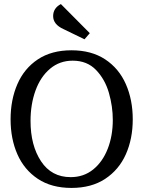

<svg xmlns="http://www.w3.org/2000/svg" viewBox="-20 -910 703 943"><path d="M292 -767Q241 -790 241 -831Q241 -870 279 -890L421 -747L395 -717ZM32 -324Q32 -420 65.5 -497Q99 -574 166 -618.5Q233 -663 331 -663Q429 -663 496.5 -618.5Q564 -574 598 -497Q632 -420 632 -324Q632 -228 598 -152Q564 -76 496.5 -31.5Q429 13 331 13Q233 13 166 -31.5Q99 -76 65.5 -152Q32 -228 32 -324ZM534 -321Q534 -387 515 -453.5Q496 -520 452 -566Q408 -612 337 -612Q273 -612 226 -572.5Q179 -533 154.5 -465.5Q130 -398 130 -316Q130 -196 181.5 -118Q233 -40 327 -40Q391 -40 437.5 -77.5Q484 -115 509 -179Q534 -243 534 -321Z"/></svg>

Font: Kurale
Style: Regular
Weight: 400
Designer: Eduardo Rodriguez Tunni
Foundry: Eduardo Rodriguez Tunni
Version: Version 2.000